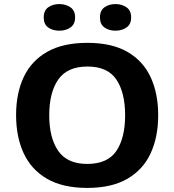

<svg xmlns="http://www.w3.org/2000/svg" viewBox="-20 -920 863 950"><path d="M762.7 -349.6Q762.7 -241.7 725.1 -160.9Q687.5 -80.1 609.9 -35.2Q532.2 9.8 411.6 9.8Q291 9.8 213.1 -35.2Q135.3 -80.1 97.4 -161.1Q59.6 -242.2 59.6 -350.6Q59.6 -458.5 97.4 -538.8Q135.3 -619.1 213.4 -663.6Q291.5 -708 412.6 -708Q532.7 -708 610.1 -663.6Q687.5 -619.1 725.1 -538.6Q762.7 -458 762.7 -349.6ZM223.6 -349.6Q223.6 -237.3 268.3 -173.1Q313 -108.9 411.6 -108.9Q512.2 -108.9 555.7 -173.1Q599.1 -237.3 599.1 -349.6Q599.1 -462.4 555.7 -526.6Q512.2 -590.8 412.6 -590.8Q313 -590.8 268.3 -526.6Q223.6 -462.4 223.6 -349.6ZM196.3 -833.5Q196.3 -868.2 218.8 -884Q241.2 -899.9 273.9 -899.9Q305.2 -899.9 328.4 -884Q351.6 -868.2 351.6 -833.5Q351.6 -799.8 328.4 -783.9Q305.2 -768.1 273.9 -768.1Q241.2 -768.1 218.8 -783.9Q196.3 -799.8 196.3 -833.5ZM474.6 -833.5Q474.6 -868.2 497.1 -884Q519.5 -899.9 551.3 -899.9Q582.5 -899.9 605.7 -884Q628.9 -868.2 628.9 -833.5Q628.9 -799.8 605.7 -783.9Q582.5 -768.1 551.3 -768.1Q519.5 -768.1 497.1 -783.9Q474.6 -799.8 474.6 -833.5Z"/></svg>

Font: Lunasima
Style: Bold
Weight: 700
Designer: The DocRepair Project, Monotype Design Team
Foundry: Google
Version: Version 2.009